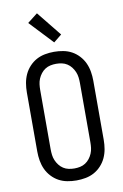

<svg xmlns="http://www.w3.org/2000/svg" viewBox="-105 -1037 710 1104"><g transform="rotate(-10 250.0 -485.0)"><path d="M250 8Q223 8 196.5 3Q170 -2 147 -14.5Q124 -27 105.5 -47Q87 -67 76 -91Q65 -115 60.5 -141.5Q56 -168 56 -195V-540Q56 -567 60.5 -593.5Q65 -620 76 -644Q87 -668 105.5 -688Q124 -708 147 -720.5Q170 -733 196.5 -738Q223 -743 250 -743Q277 -743 303.5 -738Q330 -733 353 -720.5Q376 -708 394.5 -688Q413 -668 424 -644Q435 -620 439.5 -593.5Q444 -567 444 -540V-195Q444 -168 439.5 -141.5Q435 -115 424 -91Q413 -67 394.5 -47Q376 -27 353 -14.5Q330 -2 303.5 3Q277 8 250 8ZM250 -62Q267 -62 283.5 -65.5Q300 -69 314 -78Q328 -87 338.5 -100.5Q349 -114 355.5 -129.5Q362 -145 364 -161.5Q366 -178 366 -195V-540Q366 -557 364 -573.5Q362 -590 355.5 -605.5Q349 -621 338.5 -634.5Q328 -648 314 -657Q300 -666 283.5 -669.5Q267 -673 250 -673Q233 -673 216.5 -669.5Q200 -666 186 -657Q172 -648 161.5 -634.5Q151 -621 144.5 -605.5Q138 -590 136 -573.5Q134 -557 134 -540V-195Q134 -178 136 -161.5Q138 -145 144.5 -129.5Q151 -114 161.5 -100.5Q172 -87 186 -78Q200 -69 216.5 -65.5Q233 -62 250 -62ZM261 -796 133 -932 192 -978 308 -834Z"/></g></svg>

Font: HulyMono
Style: Regular
Weight: 400
Monospace: yes
Designer: Belleve Invis
Foundry: Belleve Invis
Version: Version 33.2.5; ttfautohint (v1.8.4)